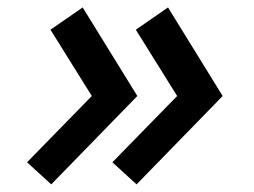

<svg xmlns="http://www.w3.org/2000/svg" viewBox="-20 -580 668 504"><path d="M340.5 -328 114.5 -96 51 -154 221 -328 112.5 -502 197 -560.5ZM564.5 -328 338.5 -96 275 -154 445 -328 336.5 -502 421 -560.5Z"/></svg>

Font: Russisch Sans ExtraBold
Style: Italic
Weight: 800
Width: 4
Italic angle: -10°
Designer: Michael Sharanda (font) & Cristiano Sobral (main changes)
Foundry: Michael Sharanda
Version: Version 2.00;September 8, 2020;FontCreator 13.0.0.2681 64-bi